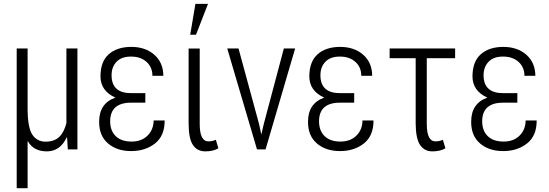

<svg xmlns="http://www.w3.org/2000/svg" viewBox="-20 -782 2876 1005"><path d="M124.5 203.1H67.4V-528.3H124.5V-219.7Q124 -116.7 148.4 -78.6Q172.9 -40.5 218.3 -40.5Q263.7 -40.5 289.6 -64.9Q315.4 -89.4 327.6 -137.7V-528.3H385.3V0H335L331.1 -63L329.6 -63.5Q294.9 10.3 225.1 10.3Q155.8 10.3 126 -42.5L124.5 -42Z M666.5 -244.6Q556.6 -244.6 556.6 -146.5Q557.1 -96.7 586.4 -68.8Q615.7 -41 668.5 -41Q721.2 -41 752.4 -72.3Q783.7 -103.5 784.2 -151.4H841.8Q842.3 -71.3 791.5 -31.2Q740.7 8.8 666.5 8.8Q592.3 8.8 545.4 -31.2Q498.5 -71.3 499 -145Q499 -241.2 584 -271Q505.9 -306.2 505.9 -382.8Q506.3 -460 549.3 -498Q592.3 -536.1 666.5 -536.6Q740.7 -536.6 787.6 -495.6Q834.5 -454.6 835 -385.3H777.8Q777.8 -430.2 747.1 -458Q716.3 -485.8 666.5 -485.8Q616.7 -486.3 590.3 -459Q564 -431.6 564 -388.2Q564 -294.4 666.5 -294.4H740.7V-244.6Z M1025.4 -133.3Q1025.4 -42 1070.8 -42Q1091.3 -42 1109.9 -50.3L1123 -5.9Q1096.7 10.3 1054.7 10.3Q1012.2 10.3 989.7 -23.4Q967.3 -57.1 967.3 -136.2V-527.8H1025.4ZM1002.9 -761.7H1068.8L1005.9 -600.1H975.6Z M1335.9 -133.3 1347.2 -81.1H1348.6L1360.8 -133.3L1465.8 -528.3H1524.9L1370.1 0H1325.2L1169.4 -528.3H1228.5Z M1759.8 -244.6Q1649.9 -244.6 1649.9 -146.5Q1650.4 -96.7 1679.7 -68.8Q1709 -41 1761.7 -41Q1814.5 -41 1845.7 -72.3Q1877 -103.5 1877.4 -151.4H1935.1Q1935.5 -71.3 1884.8 -31.2Q1834 8.8 1759.8 8.8Q1685.5 8.8 1638.7 -31.2Q1591.8 -71.3 1592.3 -145Q1592.3 -241.2 1677.2 -271Q1599.1 -306.2 1599.1 -382.8Q1599.6 -460 1642.6 -498Q1685.5 -536.1 1759.8 -536.6Q1834 -536.6 1880.9 -495.6Q1927.7 -454.6 1928.2 -385.3H1871.1Q1871.1 -430.2 1840.3 -458Q1809.6 -485.8 1759.8 -485.8Q1710 -486.3 1683.6 -459Q1657.2 -431.6 1657.2 -388.2Q1657.2 -294.4 1759.8 -294.4H1834V-244.6Z M2213.9 -133.3Q2213.9 -42 2259.3 -42Q2279.8 -42 2298.3 -50.3L2311.5 -5.9Q2285.2 10.3 2243.2 10.3Q2201.2 10.3 2178.7 -23.4Q2156.2 -57.1 2155.8 -136.2V-477.5H2019.5V-528.3H2362.3V-477.5H2213.9Z M2613.8 -244.6Q2503.9 -244.6 2503.9 -146.5Q2504.4 -96.7 2533.7 -68.8Q2563 -41 2615.7 -41Q2668.5 -41 2699.7 -72.3Q2731 -103.5 2731.4 -151.4H2789.1Q2789.6 -71.3 2738.8 -31.2Q2688 8.8 2613.8 8.8Q2539.6 8.8 2492.7 -31.2Q2445.8 -71.3 2446.3 -145Q2446.3 -241.2 2531.2 -271Q2453.1 -306.2 2453.1 -382.8Q2453.6 -460 2496.6 -498Q2539.6 -536.1 2613.8 -536.6Q2688 -536.6 2734.9 -495.6Q2781.7 -454.6 2782.2 -385.3H2725.1Q2725.1 -430.2 2694.3 -458Q2663.6 -485.8 2613.8 -485.8Q2564 -486.3 2537.6 -459Q2511.2 -431.6 2511.2 -388.2Q2511.2 -294.4 2613.8 -294.4H2688V-244.6Z"/></svg>

Font: RobotoCondensed-Light
Style: Light
Weight: 300
Designer: Google
Version: Version 1.200311; 2013